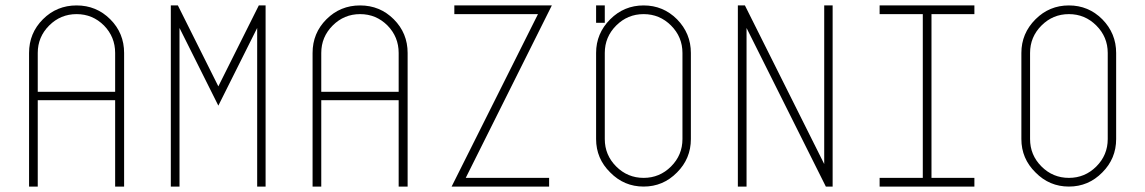

<svg xmlns="http://www.w3.org/2000/svg" viewBox="-20 -687 4216 707"><path d="M386 -616Q437 -565 437 -492V0H404V-318H119V0H87V-492Q87 -565 138 -616Q189 -667 262 -667Q335 -667 386 -616ZM404 -492Q404 -551 363 -593Q321 -635 262 -635Q203 -635 161 -593Q119 -551 119 -492V-349H404Z M641 0H609V-667H635L784 -369L933 -667H958V0H927V-584L784 -298L641 -584Z M1430 -616Q1481 -565 1481 -492V0H1448V-318H1163V0H1131V-492Q1131 -565 1182 -616Q1233 -667 1306 -667Q1379 -667 1430 -616ZM1448 -492Q1448 -551 1407 -593Q1365 -635 1306 -635Q1247 -635 1205 -593Q1163 -551 1163 -492V-349H1448Z M1643 0 1961 -635H1653V-667H2012L1695 -32H2002V0Z M2473 -616Q2524 -564 2524 -492V-175Q2524 -103 2473 -52Q2422 0 2350 0Q2278 0 2227 -52Q2175 -103 2175 -175V-492Q2175 -564 2227 -616Q2278 -667 2350 -667Q2422 -667 2473 -616ZM2493 -492Q2493 -551 2451 -593Q2409 -635 2350 -635Q2291 -635 2249 -593Q2207 -551 2207 -492V-175Q2207 -116 2249 -74Q2291 -32 2350 -32Q2409 -32 2451 -74Q2493 -116 2493 -175ZM2207 -667V-603H2175V-667Z M3015 -667H3046V0H3021L2729 -584V0H2697V-667H2723L3015 -83Z M3410 -635V-32H3568V0H3219V-32H3378V-635H3219V-667H3568V-635Z M4039 -616Q4090 -564 4090 -492V-175Q4090 -103 4039 -52Q3988 0 3916 0Q3844 0 3793 -52Q3741 -103 3741 -175V-492Q3741 -564 3793 -616Q3844 -667 3916 -667Q3988 -667 4039 -616ZM4059 -492Q4059 -551 4017 -593Q3975 -635 3916 -635Q3857 -635 3815 -593Q3773 -551 3773 -492V-175Q3773 -116 3815 -74Q3857 -32 3916 -32Q3975 -32 4017 -74Q4059 -116 4059 -175Z"/></svg>

Font: Zector
Style: Regular
Weight: 400
Designer: GGBot
Version: 0.72